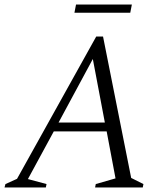

<svg xmlns="http://www.w3.org/2000/svg" viewBox="-35 -826 732 846"><path d="M-15 0 -11 -15 40 -38 389 -665H419L543 -42L597 -15L594 0H384L387 -15L474 -40L435 -247H202L88 -37L170 -15L167 0ZM223 -286H427L374 -566ZM293 -770 300 -806H546L539 -770Z"/></svg>

Font: Spectral Light
Style: Italic
Weight: 300
Italic angle: -10°
Designer: Jean-Baptiste Levee
Foundry: Production Type
Version: Version 2.001